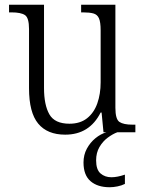

<svg xmlns="http://www.w3.org/2000/svg" viewBox="-20 -556 610 807"><path d="M254 10Q179 10 140.5 -36.5Q102 -83 102 -185V-434Q102 -481 85 -492.5Q68 -504 28 -504H18V-536H165V-186Q165 -115 187.5 -75.5Q210 -36 272 -36Q317 -36 346 -59Q375 -82 389 -121.5Q403 -161 403 -210V-428Q403 -463 396 -479Q389 -495 372.5 -499.5Q356 -504 329 -504H321V-536H465V-103Q465 -55 482 -43.5Q499 -32 537 -32H549V0H415L407 -83H403Q356 10 254 10ZM441 231Q390 231 360.5 205.5Q331 180 331 127Q331 95 345 69Q359 43 381 25Q403 7 427 0H473Q454 7 433 22.5Q412 38 398 62Q384 86 384 118Q384 157 402.5 173Q421 189 448 189Q473 189 505 178V217Q491 224 473.5 227.5Q456 231 441 231Z"/></svg>

Font: Noto Serif Tamil SemiCondensed Light
Style: Regular
Weight: 300
Width: 4
Designer: Indian Type Foundry, Tom Grace, and the Monotype Design Team
Foundry: Monotype Imaging Inc.
Version: Version 2.004; ttfautohint (v1.8.4.7-5d5b)